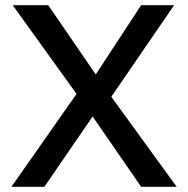

<svg xmlns="http://www.w3.org/2000/svg" viewBox="-20 -720 725 740"><path d="M524 0 337 -271 151 0H24L275 -358L29 -700H166L349 -433L524 -700H651L409 -347L661 0Z"/></svg>

Font: Mach
Style: Regular
Weight: 400
Version: Version 1.002